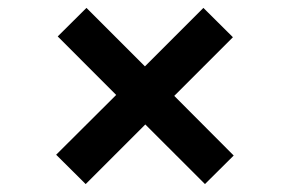

<svg xmlns="http://www.w3.org/2000/svg" viewBox="-20 -607 739 489"><path d="M198.2 -138.2 123 -212.9 275.9 -365.2 127 -514.2 200.2 -586.9 349.1 -438 498 -586.9 573.2 -512.2 423.8 -362.8 575.2 -210.9 502 -138.2 350.1 -290Z"/></svg>

Font: SVN-Poppins Medium
Style: Regular
Weight: 500
Designer: Ninad Kale (Devanagari), Jonny Pinhorn (Latin)
Foundry: Indian Type Foundry
Version: Version 3.002 2017